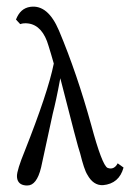

<svg xmlns="http://www.w3.org/2000/svg" viewBox="-20 -562 409 589"><path d="M341 -61C334 -47 323 -42 310 -47C299 -52 282 -96 260 -178C231 -283 198 -380 161 -468C138 -522 109 -546 73 -541C52 -538 38 -525 29 -502L42 -488C50 -491 58 -491 67 -490C96 -486 117 -463 129 -421C134 -404 140 -386 145 -367C133 -307 103 -218 56 -99C40 -60 32 -34 32 -22C32 -7 39 3 53 6C57 7 61 7 64 7C83 7 97 -11 106 -48L142 -214C148 -237 156 -273 165 -322C201 -181 221 -104 226 -91C234 -59 241 -37 248 -26C260 -4 276 7 296 6C329 3 350 -15 359 -48Z"/></svg>

Font: GFS Philostratos
Style: Regular
Weight: 400
Designer: George D. Matthiopoulos
Foundry: George D. Matthiopoulos
Version: Version 1.000